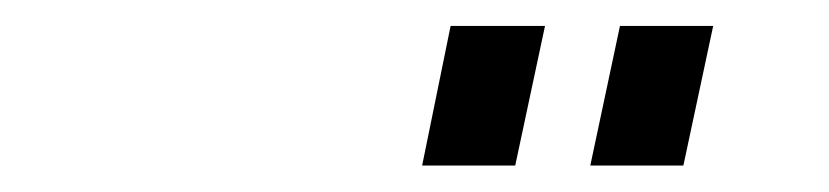

<svg xmlns="http://www.w3.org/2000/svg" viewBox="-20 -626 626 145"><path d="M298.8 -501 320.3 -606.4H391.6L369.1 -501ZM425.8 -501 448.2 -606.4H518.6L496.1 -501Z"/></svg>

Font: Thabit-Oblique
Style: Oblique
Weight: 500
Designer: Regenerated by Nadim Shaikli
Foundry: MAK Alagha
Version: 0.01